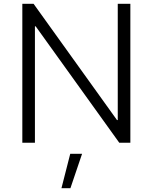

<svg xmlns="http://www.w3.org/2000/svg" viewBox="-20 -748 799 1006"><path d="M663 -728H597V-119H593L156 -728H97V0H163V-610H167L605 0H663ZM302 238H349L410 58H348Z"/></svg>

Font: Wafeq Light
Style: Regular
Weight: 300
Designer: Rasmus Andersson & Azza Alameddine
Foundry: Google & TypeTogether
Version: Version 3.000;January 28, 2025;FontCreator 15.0.0.3014 64-bi